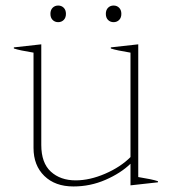

<svg xmlns="http://www.w3.org/2000/svg" viewBox="-20 -663 620 693"><path d="M162 -613Q162 -627 170 -635Q178 -643 190 -643Q202 -643 210 -635Q218 -627 218 -613Q218 -599 210 -591Q202 -583 190 -583Q178 -583 170 -591Q162 -599 162 -613ZM362 -613Q362 -627 370 -635Q378 -643 390 -643Q402 -643 410 -635Q418 -627 418 -613Q418 -599 410 -591Q402 -583 390 -583Q378 -583 370 -591Q362 -599 362 -613ZM550 -9V-5L451 6V-72Q416 -38 361 -14Q306 10 245 10Q179 10 140 -28Q101 -66 101 -129V-473Q51 -481 30 -488V-492L129 -503V-140Q129 -75 163.5 -43.5Q198 -12 253 -12Q304 -12 359.5 -36Q415 -60 451 -96V-473Q401 -481 380 -488V-492L479 -503V-24Q529 -16 550 -9Z"/></svg>

Font: Trirong Thin
Style: Regular
Weight: 250
Designer: Katatrad Team
Foundry: CadsonDemak
Version: Version 1.001